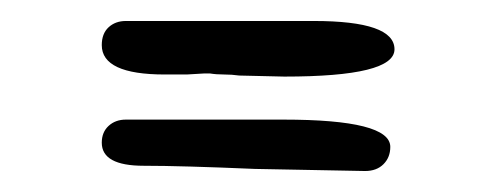

<svg xmlns="http://www.w3.org/2000/svg" viewBox="-20 -446 471 183"><path d="M208 -374Q201 -375 193.5 -375Q186 -375 180 -376H175L158 -375H137Q77 -375 77 -403Q77 -414 83.5 -420Q90 -426 100 -426H279Q356 -426 356 -399Q356 -373 251 -373ZM223 -285Q153 -288 117 -288Q77 -288 77 -310Q77 -320 83.5 -326Q90 -332 100 -332H250Q352 -332 352 -306Q352 -296 345.5 -289.5Q339 -283 328 -283Z"/></svg>

Font: Amatic SC
Style: Bold
Weight: 700
Designer: Multiple Designers
Foundry: Vernon Adams
Version: Version 2.505